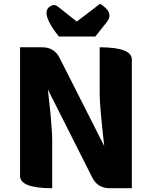

<svg xmlns="http://www.w3.org/2000/svg" viewBox="-20 -995 804 1015"><path d="M256 0Q86 0 86 -65V-745H203Q268 -745 296 -687L531 -223Q507 -434 507 -498V-745Q677 -745 677 -680V0H560Q495 0 467 -58L233 -522L242 -441Q249 -378 252 -332Q256 -287 256 -247V0ZM291 -802Q190 -929 246 -962Q267 -975 285 -961L386 -881L509 -975Q585 -929 545 -879L484 -802Z"/></svg>

Font: Swei Half Moon CJK SC
Style: Black
Weight: 900
Version: Version 2.071